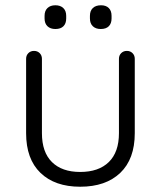

<svg xmlns="http://www.w3.org/2000/svg" viewBox="-20 -701 609 728"><path d="M491 -478V-196Q491 -98 436 -45.5Q381 7 284 7Q188 7 133.5 -45.5Q79 -98 79 -196V-478Q79 -491 87.5 -499.5Q96 -508 109 -508Q122 -508 130.5 -499.5Q139 -491 139 -478V-196Q139 -124 177 -86.5Q215 -49 284 -49Q354 -49 392.5 -86.5Q431 -124 431 -196V-478Q431 -491 439.5 -499.5Q448 -508 461 -508Q474 -508 482.5 -499.5Q491 -491 491 -478ZM149 -631V-641Q149 -660 160 -670.5Q171 -681 190 -681Q209 -681 220 -670.5Q231 -660 231 -641V-631Q231 -612 220.5 -601.5Q210 -591 190 -591Q171 -591 160 -601.5Q149 -612 149 -631ZM321 -631V-641Q321 -660 332 -670.5Q343 -681 363 -681Q382 -681 392.5 -670.5Q403 -660 403 -641V-631Q403 -612 392.5 -601.5Q382 -591 362 -591Q343 -591 332 -601.5Q321 -612 321 -631Z"/></svg>

Font: Quicksand
Style: Regular
Weight: 400
Designer: Andrew Paglinawan
Foundry: Andrew Paglinawan
Version: Version 3.000